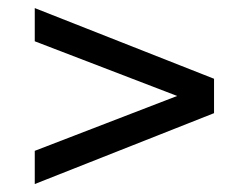

<svg xmlns="http://www.w3.org/2000/svg" viewBox="-20 -590 622 480"><path d="M66.9 -129.9V-212.9L422.9 -350.1L66.9 -486.8V-569.8L515.1 -393.1V-307.1Z"/></svg>

Font: Montserrat Medium
Style: Regular
Weight: 500
Designer: Julieta Ulanovsky
Foundry: Julieta Ulanovsky
Version: Version 7.200